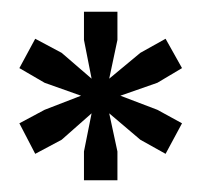

<svg xmlns="http://www.w3.org/2000/svg" viewBox="-20 -749 343 327"><path d="M123 -442V-491L136 -556L85 -511L40 -487L13 -539L56 -562L118 -586L56 -608L13 -633L40 -683L85 -659L136 -615L123 -681V-729H180V-681L166 -615L219 -659L262 -683L290 -633L248 -608L185 -586L248 -562L290 -539L262 -487L219 -511L166 -556L180 -491V-442Z"/></svg>

Font: Hubot Sans Condensed ExtraLight SemiBold
Style: Regular
Weight: 600
Version: Version 2.000